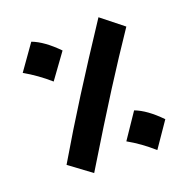

<svg xmlns="http://www.w3.org/2000/svg" viewBox="-148 -986 1112 1137"><g transform="rotate(-20 408.5 -418.0)"><path d="M116.2 -89.8Q171.4 -183.6 225.3 -272Q279.3 -360.4 335.9 -450.2Q392.6 -540 455.8 -637.5Q519 -734.9 592.8 -846.7L729 -738.3Q675.3 -658.7 624.8 -581.8Q574.2 -504.9 519.8 -419.2Q465.3 -333.5 400.6 -228.8Q335.9 -124 253.4 11.7ZM169.4 -846.7Q242.7 -819.3 325.7 -734.4L213.4 -579.6Q140.1 -644 58.6 -690.4ZM602.5 -256.3Q675.8 -229 758.3 -144L651.4 11.7Q613.3 -22 575 -49.6Q536.6 -77.1 496.6 -99.6Z"/></g></svg>

Font: Pinar-FD Black
Style: Regular
Weight: 900
Designer: Amin Abedi
Version: Version 3.000